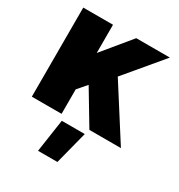

<svg xmlns="http://www.w3.org/2000/svg" viewBox="-210 -786 1123 1202"><g transform="rotate(30 352.0 -185.0)"><path d="M40 0V-644H255V-440L423 -644H666L443 -378L684 0H456L311 -242L255 -177V0ZM243 274 278 37H444L383 274Z"/></g></svg>

Font: Kanit ExtraBold
Style: Regular
Weight: 800
Designer: Katatrad Team
Foundry: CadsonDemak
Version: Version 2.000; ttfautohint (v1.8.3)